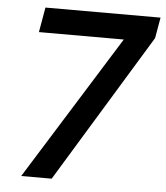

<svg xmlns="http://www.w3.org/2000/svg" viewBox="-51 -746 683 791"><g transform="rotate(5 290.5 -350.0)"><path d="M66 0 438 -597H87L105 -700H581L566 -614L192 0Z"/></g></svg>

Font: DM Sans 36pt SemiBold
Style: Italic
Weight: 600
Italic angle: -10°
Designer: Colophon Foundry, Jonny Pinhorn
Foundry: Colophon Foundry
Version: Version 4.004;gftools[0.9.30]